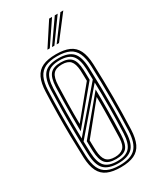

<svg xmlns="http://www.w3.org/2000/svg" viewBox="-197 -832 750 903"><g transform="rotate(-30 178.0 -381.0)"><path d="M178.5 6.8Q135 6.8 106.9 -5.5Q78.8 -17.8 64.8 -46Q50.8 -74.2 48.8 -121.2Q46.5 -183.8 45.6 -241Q44.8 -298.2 45.5 -356Q46.2 -413.8 48.8 -477.5Q50.5 -523.8 64 -552.2Q77.5 -580.8 105.4 -593.8Q133.2 -606.8 178.5 -606.8Q222.2 -606.8 250.1 -594.4Q278 -582 292 -553.9Q306 -525.8 308 -478.2Q311.8 -381.2 311.6 -297.6Q311.5 -214 308 -122.5Q306 -76.5 292.8 -48Q279.5 -19.5 251.6 -6.4Q223.8 6.8 178.5 6.8ZM178.5 -4.2Q239.2 -4.2 265.6 -31.6Q292 -59 294.8 -122.5Q298.5 -218.8 298.4 -304.4Q298.2 -390 295 -475.5Q293.2 -518.8 281.1 -545.2Q269 -571.8 244 -583.8Q219 -595.8 178.5 -595.8Q138.8 -595.8 113.6 -584Q88.5 -572.2 76.1 -546.5Q63.8 -520.8 62 -477.5Q59.5 -418.8 58.8 -361.5Q58 -304.2 58.8 -245.5Q59.5 -186.8 61.8 -124Q63.5 -80.8 75.6 -54.4Q87.8 -28 112.9 -16.1Q138 -4.2 178.5 -4.2ZM178.5 -15.5Q126.2 -15.5 101.8 -39.5Q77.2 -63.5 75 -124.2Q72.8 -184 72 -243.6Q71.2 -303.2 72.1 -361.5Q73 -419.8 75 -475Q77.5 -534.5 101.1 -559.5Q124.8 -584.5 178.5 -584.5Q231.5 -584.5 255.4 -560Q279.2 -535.5 281.8 -475.8Q284 -417.8 284.8 -360.8Q285.5 -303.8 284.8 -245Q284 -186.2 281.5 -122.5Q279 -61 253.5 -38.2Q228 -15.5 178.5 -15.5ZM178.5 -26.5Q223.8 -26.5 245 -48.4Q266.2 -70.2 268.5 -125.2Q271.2 -194 271.8 -262.5Q272.2 -331 270.5 -400.5L86.5 -186.2Q86.8 -178 87 -167.1Q87.2 -156.2 87.6 -145.1Q88 -134 88.2 -124.8Q90.5 -71 111 -48.8Q131.5 -26.5 178.5 -26.5ZM178.5 -37.8Q137.2 -37.8 120.4 -58.1Q103.5 -78.5 101.5 -125.5Q101.2 -133.5 100.9 -146Q100.5 -158.5 100.4 -168.9Q100.2 -179.2 100.2 -180L257.8 -369.8Q258.8 -315.5 258.2 -254.5Q257.8 -193.5 255.2 -125.8Q253 -75.8 236.4 -56.8Q219.8 -37.8 178.5 -37.8ZM178.5 -48.8Q208.2 -48.8 224 -63.5Q239.8 -78.2 241 -116.2Q242.8 -169.5 244 -229.1Q245.2 -288.8 244.5 -337L113.8 -176.2Q114 -169 114.1 -159.5Q114.2 -150 114.6 -139.5Q115 -129 115.5 -119.2Q117.5 -82.2 131.6 -65.5Q145.8 -48.8 178.5 -48.8ZM86 -203 269.8 -417.2Q269.5 -429.8 269.2 -444.9Q269 -460 268.5 -475Q266.2 -528.2 246 -550.9Q225.8 -573.5 178.5 -573.5Q131.2 -573.5 110.9 -550.8Q90.5 -528 88.2 -474.5Q85.8 -411 85.1 -341.2Q84.5 -271.5 86 -203ZM98.8 -234.5Q98.2 -268.2 98.4 -310.5Q98.5 -352.8 99.4 -395.6Q100.2 -438.5 101.5 -474Q103.5 -522.5 121.1 -542.4Q138.8 -562.2 178.5 -562.2Q217 -562.2 234.9 -543.5Q252.8 -524.8 254.8 -478.2Q255.2 -471.5 255.5 -458.6Q255.8 -445.8 256 -434.9Q256.2 -424 256.2 -423.2ZM112 -267 242.5 -425.8Q242.2 -437.5 241.9 -454.4Q241.5 -471.2 241 -483.2Q238.5 -520.2 224.2 -535.8Q210 -551.2 178.5 -551.2Q145.5 -551.2 130.9 -533.8Q116.2 -516.2 114.8 -473.2Q113.2 -428.5 112.2 -374.4Q111.2 -320.2 112 -267ZM155 -645 235.2 -767.8H251L167.8 -645ZM205 -645 296.5 -767.8H312L217.8 -645ZM180 -645 265.8 -767.8H281.5L192.8 -645Z"/></g></svg>

Font: Big Shoulders Inline Display Thin
Style: Regular
Weight: 400
Version: Version 2.002